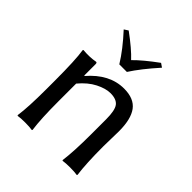

<svg xmlns="http://www.w3.org/2000/svg" viewBox="-179 -770 897 897"><g transform="rotate(45 269.5 -321.5)"><path d="M242 -503Q204 -565 141 -633L161 -646Q232 -594 267 -556Q305 -595 375 -646L394 -633Q327 -558 292 -503ZM460 -180Q460 -66 469 0L467 3Q449 0 420 0Q391 0 373 3L371 0Q380 -67 380 -180V-278Q380 -337 364 -358Q348 -379 308 -379Q277 -379 237.5 -359Q198 -339 163 -297V-180Q163 -64 172 0L170 3Q152 0 123 0Q94 0 76 3L74 0Q83 -61 83 -180V-235Q83 -373 74 -429L76 -432Q120 -428 157 -435Q163 -435 163 -425V-352L165 -349Q242 -439 338 -439Q404 -439 433 -400Q462 -361 462 -281Q462 -265 461 -230.5Q460 -196 460 -180Z"/></g></svg>

Font: Libertinus Sans
Style: Regular
Weight: 400
Designer: Philipp H. Poll
Foundry: Khaled Hosny
Version: Version 6.1